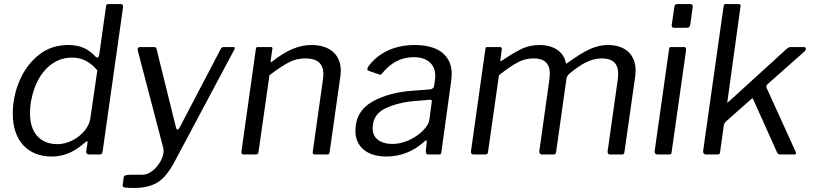

<svg xmlns="http://www.w3.org/2000/svg" viewBox="-20 -762 4010 947"><path d="M469 0C481 0 483 -3 486 -14L587 -727C587 -737 584 -742 577 -742H516C508 -742 504 -740 503 -731L470 -496C468 -484 465 -478 460 -478C457 -478 454 -480 450 -484C417 -519 378 -540 317 -540C261 -540 212 -524 171 -491C130 -458 98 -415 76 -363C54 -311 43 -257 43 -201C43 -66 119 10 235 10C308 10 356 -22 399 -59C403 -63 406 -65 409 -65C411 -65 412 -64 412 -61L405 -14C405 -13 405 -12 405 -12C405 -6 410 0 419 0ZM425 -174C422 -156 413 -137 398 -118C366 -79 315 -51 263 -51C183 -51 128 -102 128 -203C128 -246 136 -289 152 -332C184 -416 248 -478 335 -478C384 -478 424 -458 460 -415Z M642 165C688 165 726 156 755 139C784 122 811 90 836 45L1136 -518C1138 -521 1138 -523 1138 -525C1138 -526 1139 -530 1131 -530H1083C1076 -530 1071 -526 1067 -517L867 -135C863 -127 859 -123 855 -123C852 -123 850 -126 848 -133L752 -521C751 -527 747 -530 739 -530H671C663 -530 659 -526 659 -518L660 -511L785 -33C786 -28 787 -23 787 -19C787 -3 782 14 772 33C752 70 716 100 683 100H623C600 100 591 104 590 113L585 152C585 152 585 153 585 153C585 164 597 165 642 165Z M1239 0C1250 0 1254 -3 1255 -12L1309 -391C1348 -421 1381 -442 1406 -455C1431 -468 1458 -474 1487 -474C1546 -474 1575 -448 1575 -396C1575 -390 1574 -382 1573 -371L1523 -16C1523 -14 1522 -12 1522 -11C1522 -4 1526 0 1533 0H1591C1602 0 1605 -2 1606 -13L1659 -387C1660 -399 1661 -408 1661 -413C1661 -490 1609 -540 1517 -540C1450 -540 1391 -512 1323 -459C1320 -456 1318 -455 1317 -455C1316 -455 1315 -456 1315 -458V-462L1323 -519C1323 -521 1324 -522 1324 -523C1324 -528 1321 -530 1315 -530H1252C1245 -530 1243 -528 1242 -520L1171 -16C1171 -15 1171 -13 1171 -12C1171 -4 1174 0 1182 0Z M2071 -62C2076 -67 2080 -70 2082 -70C2084 -70 2085 -68 2085 -64L2080 -16C2080 -5 2084 0 2093 0H2143C2154 0 2156 -1 2157 -12L2206 -367C2207 -380 2208 -390 2208 -397C2208 -486 2145 -540 2026 -540C1925 -540 1845 -501 1796 -433C1793 -428 1792 -424 1792 -421C1792 -417 1794 -414 1798 -413L1849 -395C1852 -394 1854 -393 1856 -393C1857 -393 1859 -393 1863 -398C1907 -453 1959 -480 2020 -480C2087 -480 2127 -446 2127 -387C2127 -383 2126 -376 2125 -365L2121 -338C2120 -329 2112 -322 2100 -321L2021 -315C1941 -310 1873 -292 1817 -261C1761 -229 1733 -181 1733 -116C1733 -39 1790 10 1885 10C1955 10 2017 -14 2071 -62ZM2098 -173C2093 -124 2004 -52 1916 -52C1855 -52 1818 -81 1818 -128C1818 -175 1839 -208 1882 -228C1925 -248 1974 -260 2030 -264L2099 -270C2100 -270 2101 -270 2101 -270C2107 -270 2110 -268 2110 -263Z M2371 0C2382 0 2386 -3 2387 -12L2441 -391C2479 -421 2510 -442 2535 -455C2559 -468 2585 -474 2612 -474C2665 -474 2692 -449 2692 -398C2692 -393 2691 -384 2690 -372L2640 -16C2640 -15 2640 -14 2640 -13C2640 -6 2645 0 2653 0H2709C2718 0 2722 -4 2723 -13L2774 -374C2775 -386 2782 -393 2795 -404C2844 -444 2893 -474 2948 -474C3002 -474 3029 -449 3029 -398C3029 -393 3028 -383 3027 -370L2977 -16C2977 -15 2977 -14 2977 -13C2977 -6 2980 0 2989 0H3046C3055 0 3059 -2 3060 -13L3113 -385C3114 -398 3115 -408 3115 -414C3115 -491 3066 -540 2979 -540C2919 -540 2868 -515 2788 -458C2781 -452 2776 -449 2773 -449C2772 -449 2771 -450 2771 -451C2762 -502 2717 -540 2641 -540C2610 -540 2582 -534 2555 -522C2528 -509 2494 -489 2454 -462C2452 -461 2451 -460 2450 -460C2449 -460 2448 -461 2448 -464C2448 -465 2448 -466 2448 -467L2455 -518C2455 -519 2455 -520 2455 -521C2455 -527 2452 -530 2446 -530H2384C2377 -530 2375 -528 2374 -520L2303 -16C2303 -15 2303 -14 2303 -13C2303 -4 2308 0 2317 0Z M3396 -724C3397 -726 3397 -728 3397 -730C3397 -735 3394 -742 3386 -742H3321C3312 -742 3307 -737 3306 -727L3294 -644C3293 -641 3293 -639 3293 -637C3293 -629 3297 -625 3305 -625H3366C3379 -625 3382 -629 3385 -642ZM3364 -515C3364 -516 3364 -518 3364 -519C3364 -526 3361 -530 3354 -530H3291C3283 -530 3281 -528 3280 -519L3209 -17C3209 -16 3209 -15 3209 -14C3209 -5 3214 0 3224 0H3275C3290 0 3292 -1 3293 -14Z M3760 -331C3760 -332 3760 -334 3760 -335C3760 -338 3760 -341 3767 -348L3949 -509C3953 -513 3955 -517 3955 -521C3955 -527 3951 -530 3942 -530H3881C3873 -530 3867 -527 3859 -520L3576 -262C3570 -257 3567 -255 3567 -255V-256L3632 -727C3632 -729 3633 -731 3633 -732C3633 -739 3629 -742 3623 -742H3560C3552 -742 3552 -742 3549 -731L3448 -17C3448 -16 3448 -15 3448 -14C3448 -5 3453 0 3464 0H3515C3528 0 3531 -2 3532 -14L3550 -144C3551 -151 3555 -157 3562 -164L3684 -272C3687 -275 3690 -277 3691 -277C3692 -277 3694 -275 3695 -272L3811 -14C3814 -5 3820 0 3827 0H3897C3903 0 3906 -2 3906 -6C3906 -9 3905 -12 3904 -14Z"/></svg>

Font: Libre Franklin
Style: Italic
Weight: 400
Italic angle: -8°
Designer: Pablo Impallari, Rodrigo Fuenzalida
Foundry: Impallari Type
Version: Version 1.002; ttfautohint (v1.5)